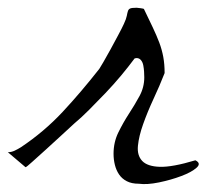

<svg xmlns="http://www.w3.org/2000/svg" viewBox="-62 -466 525 488"><path d="M226.6 -75.2Q226.6 -104.5 238.8 -129.4Q251 -154.3 265.6 -176.8Q280.3 -199.2 292.5 -221.7Q304.7 -244.1 304.7 -269.5Q304.7 -275.4 304.2 -283.7Q303.7 -292 302.2 -299.8Q300.8 -307.6 296.4 -313Q292 -318.4 285.2 -318.4Q284.2 -318.4 281.7 -317.9Q279.3 -317.4 279.3 -316.4Q265.6 -297.9 246.6 -274.9Q227.5 -252 206.1 -229.5Q184.6 -207 164.1 -186.5Q143.6 -166 127 -152.3Q115.2 -141.6 95.2 -123Q75.2 -104.5 55.2 -86.4Q35.2 -68.4 20 -54.7Q4.9 -41 2.9 -41L-42 -79.1Q-33.2 -79.1 -24.9 -83Q-16.6 -86.9 -8.8 -91.8Q49.8 -130.9 97.2 -181.6Q144.5 -232.4 190.4 -291Q192.4 -293.9 200.7 -308.1Q209 -322.3 218.8 -340.3Q228.5 -358.4 238.3 -376.5Q248 -394.5 252.9 -405.3Q258.8 -418 260.3 -425.8Q261.7 -433.6 263.2 -438Q264.6 -442.4 268.6 -444.3Q272.5 -446.3 285.2 -446.3Q287.1 -446.3 294.4 -445.3Q301.8 -444.3 303.7 -443.4Q316.4 -417 326.2 -396.5Q335.9 -376 342.8 -357.9Q349.6 -339.8 353 -321.3Q356.4 -302.7 356.4 -280.3Q343.8 -248 328.1 -214.4Q312.5 -180.7 301.8 -150.4Q291 -120.1 288.6 -95.7Q286.1 -71.3 299.3 -57.1Q312.5 -43 344.2 -42Q376 -41 434.6 -58.6Q450.2 -50.8 437.5 -39.6Q424.8 -28.3 398.9 -18.6Q373 -8.8 342.3 -2.4Q311.5 3.9 291 1Q272.5 1 260.3 -5.4Q248 -11.7 240.7 -22.5Q233.4 -33.2 230 -46.9Q226.6 -60.5 226.6 -75.2Z"/></svg>

Font: La Belle Aurore
Style: Regular
Weight: 400
Version: Version 1.001 2001